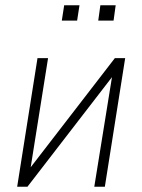

<svg xmlns="http://www.w3.org/2000/svg" viewBox="-20 -707 538 727"><path d="M45 0 122 -487H162L91 -41H71L415 -487H454L377 0H337L409 -446H428L84 0ZM352 -629 360 -687H418L410 -629ZM214 -629 223 -687H281L272 -629Z"/></svg>

Font: Nunito Sans 10pt Condensed ExtraLight
Style: Italic
Weight: 250
Width: 3
Italic angle: -9°
Designer: Vernon Adams
Foundry: Vernon Adams
Version: Version 3.101;gftools[0.9.27]